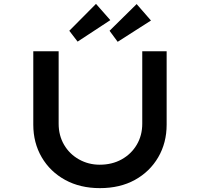

<svg xmlns="http://www.w3.org/2000/svg" viewBox="-20 -966 1032 992"><path d="M496 6Q394 6 316.5 -36.5Q239 -79 195.5 -153.5Q152 -228 152 -322V-701H283V-327Q283 -266 311 -218Q339 -170 388 -142.5Q437 -115 495 -115Q559 -115 608.5 -142.5Q658 -170 686.5 -218Q715 -266 715 -327V-701H841V-322Q841 -228 797.5 -153.5Q754 -79 677 -36.5Q600 6 496 6ZM381 -751 338 -807 476 -946 550 -862ZM588 -750 546 -807 686 -945 760 -860Z"/></svg>

Font: Lexend Tera Medium
Style: Regular
Weight: 500
Designer: Bonnie Shaver-Troup, Thomas Jockin
Foundry: Lexend
Version: Version 1.007